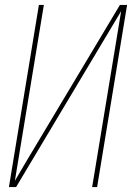

<svg xmlns="http://www.w3.org/2000/svg" viewBox="-20 -755 540 775"><path d="M16 0 137 -735H157L40 -25L87 -105L464 -735H493L372 0H352L469 -710L45 0Z"/></svg>

Font: Iosevka Curly Thin
Style: Italic
Weight: 100
Italic angle: -9°
Monospace: yes
Designer: Belleve Invis
Foundry: Belleve Invis
Version: Version 22.1.2; ttfautohint (v1.8.4)